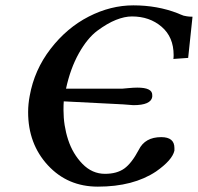

<svg xmlns="http://www.w3.org/2000/svg" viewBox="-20 -678 732 710"><path d="M432.1 -350.1Q436 -350.1 454.1 -352.1Q474.1 -354 487.8 -354Q543 -354 543 -327.1Q543 -327.1 543 -319.8Q538.1 -289.1 473.1 -289.1Q469.2 -289.1 436 -292Q432.1 -292 425.5 -292.5Q418.9 -293 417 -293L215.8 -303.2Q214.8 -292 214.8 -271Q214.8 -213.9 231.9 -161.4Q249 -108.9 284.9 -72Q320.8 -35.2 368.2 -35.2Q412.1 -35.2 439.5 -54.7Q466.8 -74.2 493.2 -124Q516.1 -170.9 576.2 -170.9Q625 -170.9 625 -130.9V-121.1Q617.2 -85.9 557.1 -43.9Q473.1 12.2 341.8 12.2Q230 12.2 157 -66.9Q84 -146 84 -263.2Q84 -293 89.8 -323.2Q106.9 -419.4 167 -497.3Q227.1 -575.2 308.1 -616.7Q389.2 -658.2 473.1 -658.2Q562 -658.2 637.2 -628.9Q639.2 -627.9 647.5 -624.5Q655.8 -621.1 658.9 -620.1Q662.1 -619.1 671.1 -617.7Q680.2 -616.2 691.9 -616.2L675.8 -463.9L621.1 -460Q622.1 -464.8 622.1 -474.1Q622.1 -541 577.6 -579.1Q533.2 -617.2 467.8 -617.2Q440.9 -617.2 408.9 -604.5Q377 -591.8 340.1 -564.5Q303.2 -537.1 271.7 -481Q240.2 -424.8 224.1 -350.1Z"/></svg>

Font: Linux Libertine
Style: Semibold Italic
Weight: 600
Italic angle: -11.5°
Designer: Philipp H. Poll
Foundry: Philipp H. Poll
Version: Version 5.1.2 ; ttfautohint (v0.9)